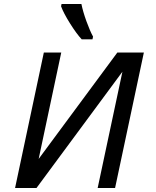

<svg xmlns="http://www.w3.org/2000/svg" viewBox="-20 -938 778 958"><path d="M554.2 0H467.3L590.8 -580.1L162.1 0H55.2L198.7 -675.8H285.6L172.9 -145L565.4 -675.8H697.8ZM441.4 -741.7H387.7Q361.8 -769.5 329.3 -821.3Q296.9 -873 284.7 -906.7L287.1 -918H386.2Q393.6 -880.9 411.1 -832.3Q428.7 -783.7 444.3 -755.4Z"/></svg>

Font: Cadman
Style: Italic
Weight: 400
Italic angle: -12°
Designer: Paul James MIller
Foundry: High-Logic / Made with FontCreator
Version: Version 2.114;March 28, 2021;FontCreator 13.0.0.2683 64-bit